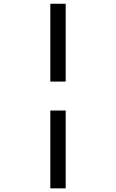

<svg xmlns="http://www.w3.org/2000/svg" viewBox="-20 -865 626 1036"><path d="M251.5 151.4V-268.6H334.5V151.4ZM251.5 -424.8V-844.7H334.5V-424.8Z"/></svg>

Font: Cascadia Mono NF SemiLight
Style: Regular
Weight: 350
Monospace: yes
Designer: Aaron Bell
Foundry: Saja Typeworks
Version: Version 2404.023; ttfautohint (v1.8.4)